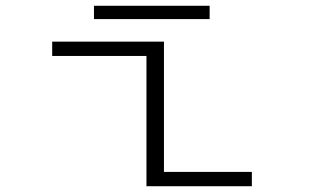

<svg xmlns="http://www.w3.org/2000/svg" viewBox="-20 -644 1090 664"><path d="M305 -624H705V-578H305ZM547 -49.5H851V0H486.5V-450.5H160.5V-500H547Z"/></svg>

Font: League Mono Extended UltraLight
Style: Regular
Weight: 200
Width: 9
Designer: Tyler Finck
Foundry: The League of Moveable Type / Tyler Finck
Version: Version 2.210